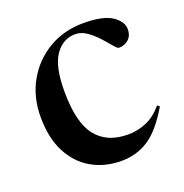

<svg xmlns="http://www.w3.org/2000/svg" viewBox="-102 -615 689 719"><g transform="rotate(-20 242.0 -256.0)"><path d="M304.5 -523Q384 -523 419 -499Q454 -475 454 -445Q454 -420 438.5 -405.2Q423 -390.5 399 -390.5Q393.5 -390.5 380.5 -406.2Q367.5 -422 348.8 -442.5Q330 -463 308 -478.8Q286 -494.5 262 -494.5Q213 -494.5 182 -450.5Q151 -406.5 151 -307.5Q151 -182 194.2 -127.8Q237.5 -73.5 320 -73.5Q360.5 -73.5 396 -89.2Q431.5 -105 459 -139L468 -132Q421 -52 373 -20.5Q325 11 264 11Q197.5 11 145.8 -18.8Q94 -48.5 64.2 -106Q34.5 -163.5 34.5 -247Q34.5 -326.5 70 -389Q105.5 -451.5 166.5 -487.2Q227.5 -523 304.5 -523Z"/></g></svg>

Font: Newsreader 72pt Medium
Style: Regular
Weight: 500
Designer: Hugues Gentile
Foundry: Production Type
Version: Version 1.003; ttfautohint (v1.8.3)